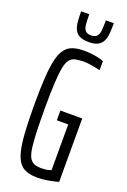

<svg xmlns="http://www.w3.org/2000/svg" viewBox="-168 -937 660 999"><g transform="rotate(20 162.0 -437.5)"><path d="M180 8Q145 8 120 -0.5Q95 -9 78.5 -30.5Q62 -52 52.5 -91Q43 -130 39 -192.5Q35 -255 35 -344Q35 -432 39 -494Q43 -556 52.5 -595.5Q62 -635 79 -657Q96 -679 122 -687.5Q148 -696 184 -696Q203 -696 222.5 -694Q242 -692 260.5 -688Q279 -684 293 -678V-628Q278 -632 261 -635Q244 -638 229 -640Q214 -642 204 -642Q176 -642 156.5 -638Q137 -634 124.5 -619.5Q112 -605 105.5 -573Q99 -541 96 -485.5Q93 -430 93 -344Q93 -268 95 -215Q97 -162 101.5 -128.5Q106 -95 115.5 -77Q125 -59 141 -52Q157 -45 181 -45Q193 -45 203 -46Q213 -47 222 -49.5Q231 -52 236 -54V-307H173V-361H294V-10Q277 -5 257.5 -1Q238 3 218 5.5Q198 8 180 8ZM189 -746Q156 -746 137.5 -756Q119 -766 110.5 -784.5Q102 -803 100 -827.5Q98 -852 98 -883H143Q143 -850 145 -828Q147 -806 156.5 -794.5Q166 -783 189 -783Q211 -783 221 -794.5Q231 -806 233 -828Q235 -850 235 -883H279Q279 -852 277 -827.5Q275 -803 266.5 -784.5Q258 -766 239.5 -756Q221 -746 189 -746Z"/></g></svg>

Font: Saira UltraCondensed
Style: Regular
Weight: 400
Width: 1
Designer: Hector Gatti with collaboration of the Omnibus-Type team
Foundry: Omnibus-Type
Version: Version 1.101